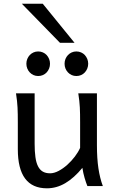

<svg xmlns="http://www.w3.org/2000/svg" viewBox="-20 -999 619 1031"><path d="M449.2 0Q445.8 -8.3 441.9 -19.5Q438 -30.8 434.3 -43.5Q430.7 -56.2 427.5 -70.1Q424.3 -84 422.4 -97.7Q377.9 -43.5 330.8 -15.6Q283.7 12.2 231.9 12.2Q75.7 12.2 75.7 -197.8V-341.8Q75.7 -365.2 75.4 -384.3Q75.2 -403.3 74.2 -421.1Q73.2 -439 71.3 -457.5Q69.3 -476.1 65.9 -498H166V-227.1Q166 -185.5 170.2 -155.5Q174.3 -125.5 184.1 -106.2Q193.8 -86.9 209.7 -77.6Q225.6 -68.4 249 -68.4Q270.5 -68.4 294.9 -81.3Q319.3 -94.2 341.6 -114.3Q363.8 -134.3 382.1 -158.4Q400.4 -182.6 410.2 -205.1V-341.8Q410.2 -365.7 409.9 -385Q409.7 -404.3 408.7 -421.9Q407.7 -439.5 405.8 -457.5Q403.8 -475.6 400.4 -498H500.5V-219.7Q500.5 -148.4 508.5 -95Q516.6 -41.5 532.2 0ZM121.6 -656.7Q121.6 -670.4 126.5 -682.4Q131.3 -694.3 139.9 -703.4Q148.4 -712.4 159.9 -717.5Q171.4 -722.7 185.1 -722.7Q198.7 -722.7 210.4 -717.5Q222.2 -712.4 230.5 -703.4Q238.8 -694.3 243.7 -682.4Q248.5 -670.4 248.5 -656.7Q248.5 -643.1 243.7 -631.1Q238.8 -619.1 230.5 -610.1Q222.2 -601.1 210.4 -595.9Q198.7 -590.8 185.1 -590.8Q171.4 -590.8 159.9 -595.9Q148.4 -601.1 139.9 -610.1Q131.3 -619.1 126.5 -631.1Q121.6 -643.1 121.6 -656.7ZM326.7 -656.7Q326.7 -670.4 331.5 -682.4Q336.4 -694.3 345 -703.4Q353.5 -712.4 365 -717.5Q376.5 -722.7 390.1 -722.7Q403.8 -722.7 415.5 -717.5Q427.2 -712.4 435.5 -703.4Q443.8 -694.3 448.7 -682.4Q453.6 -670.4 453.6 -656.7Q453.6 -643.1 448.7 -631.1Q443.8 -619.1 435.5 -610.1Q427.2 -601.1 415.5 -595.9Q403.8 -590.8 390.1 -590.8Q376.5 -590.8 365 -595.9Q353.5 -601.1 345 -610.1Q336.4 -619.1 331.5 -631.1Q326.7 -643.1 326.7 -656.7ZM209.5 -979 380.4 -769H302.2L97.2 -979Z"/></svg>

Font: Andika New Basic
Style: Regular
Weight: 400
Designer: Victor Gaultney, Annie Olsen, Julie Remington, Don Collingsworth, Eric Hays
Foundry: SIL International
Version: Version 5.500